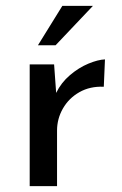

<svg xmlns="http://www.w3.org/2000/svg" viewBox="-20 -633 416 653"><path d="M164 -414 171 -317Q188 -352 218 -377.5Q248 -403 280.5 -416.5Q313 -430 337 -431L333 -338Q286 -340 250 -319.5Q214 -299 194 -264Q174 -229 174 -189V0H81V-414ZM296 -613 169 -479H109L192 -613Z"/></svg>

Font: Synthetic
Style: Regular
Weight: 400
Designer: Santiago Orozco
Foundry: Typemade
Version: Version 2.000; ttfautohint (v1.8.4.7-5d5b)